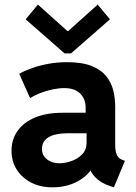

<svg xmlns="http://www.w3.org/2000/svg" viewBox="-20 -800 586 828"><path d="M205.7 7.8Q154.3 7.8 114.6 -12.5Q74.9 -32.9 52.3 -68.4Q29.7 -103.9 29.7 -149.8Q29.7 -199.1 56.2 -236.1Q82.6 -273.1 131.8 -293.4Q180.9 -313.7 248.9 -313.7H371.8V-225.3H271.9Q217.6 -225.3 189.2 -208.1Q160.9 -190.9 160.9 -157.5Q160.9 -138.5 171 -124.8Q181.2 -111 198.4 -103.5Q215.7 -95.9 237 -95.9Q260.1 -95.9 287.4 -105.2Q314.6 -114.5 334 -134.1Q353.4 -153.7 353.4 -184.6V-246.6L349.3 -270.8V-338.9Q349.3 -352.2 344.7 -366.3Q340.1 -380.4 329.6 -392.6Q319.1 -404.8 301.2 -412.5Q283.3 -420.1 256.9 -420.1Q234.1 -420.1 207.3 -414.5Q180.5 -409 155 -399.2Q129.4 -389.4 109.9 -376.7L62.8 -481.7Q84.8 -494.3 116.7 -505.8Q148.5 -517.3 187.3 -524.6Q226.2 -531.9 269.1 -531.9Q335.1 -531.9 376.1 -515Q417.1 -498.2 438.9 -470.3Q460.8 -442.4 468.8 -408.6Q476.8 -374.7 476.8 -340.9V-175.2Q476.8 -147.5 484 -132Q491.3 -116.6 507.9 -110.4L518.8 -106.4L471.1 7.8L453.6 2Q414.7 -10.9 391.1 -35.3Q367.6 -59.8 364.6 -83.6L396.1 -64H337.9L376.5 -76Q359.9 -42.4 313.6 -17.3Q267.2 7.8 205.7 7.8ZM143.6 -780.2 270.4 -666.2H274.3L401.2 -780.2L454.2 -716.7L286.4 -569.8H258.3L90.6 -716.7Z"/></svg>

Font: Reddit Sans
Style: Regular
Weight: 400
Designer: Stephen Hutchings
Foundry: Reddit
Version: Version 1.014